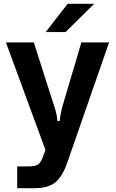

<svg xmlns="http://www.w3.org/2000/svg" viewBox="-20 -783 605 1005"><path d="M70 202V88H131Q161 88 176.5 79.5Q192 71 203 42L218 2L11 -561H157L266 -220Q279 -182 280 -150H293Q294 -176 305 -220L406 -561H551L333 66Q307 141 269.5 171.5Q232 202 163 202ZM323 -615H219L334 -763H473Z"/></svg>

Font: Open Sauce Sans
Style: Bold
Weight: 700
Designer: Alfredo Marco Pradil
Foundry: Creative Sauce Fz LLC
Version: Version 1.477